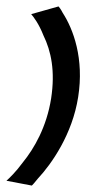

<svg xmlns="http://www.w3.org/2000/svg" viewBox="-39 -486 268 597"><path d="M58 -442C65 -434 82 -412 96 -376C120 -327 133 -265 120 -180C106 -91 67 -24 32 19C10 49 -10 68 -19 76L60 91C62 89 69 82 79 69C122 23 186 -69 204 -184C223 -304 189 -395 156 -446C150 -458 144 -465 143 -466Z"/></svg>

Font: Rabbid Highway Sign II Hop
Style: Obl
Weight: 400
Foundry: Cannot Into Space Fonts
Version: Version 0.277